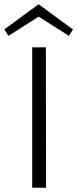

<svg xmlns="http://www.w3.org/2000/svg" viewBox="-31 -880 362 900"><path d="M311 -742 292 -712 150 -802 9 -712 -11 -742 150 -860ZM184 -658 185 0H120V-658Z"/></svg>

Font: Isabella Sans
Style: Regular
Weight: 400
Designer: Original fonts by Christian Thalmann (Catharsis Fonts), Modifications by Cristiano Sobral
Version: Version 0.002;July 12, 2020;FontCreator 13.0.0.2655 64-bit; 